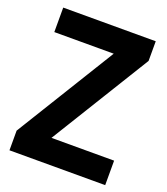

<svg xmlns="http://www.w3.org/2000/svg" viewBox="-132 -807 782 899"><g transform="rotate(20 259.0 -357.0)"><path d="M497 0H20V-98L324 -592H28V-714H489V-616L185 -122H497Z"/></g></svg>

Font: Noto Sans Gujarati UI SemiCondensed
Style: Bold
Weight: 700
Width: 4
Designer: Jelle Bosma - Monotype Design Team, Universal Thirst
Foundry: Monotype Imaging Inc.
Version: Version 2.106; ttfautohint (v1.8.4.7-5d5b)